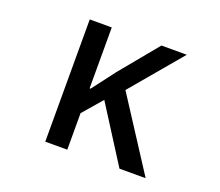

<svg xmlns="http://www.w3.org/2000/svg" viewBox="-121 -908 1242 1082"><g transform="rotate(20 500.0 -366.5)"><path d="M376 0H244V-733H376V-368H382L486 -505L674 -733H826L569 -428L846 0H689L476 -335L376 -219Z"/></g></svg>

Font: IBM Plex Sans JP SemiBold
Style: Regular
Weight: 600
Designer: Mike Abbink; Paul van der Laan; Pieter van Rosmalen; Wujin Sim; Yejin Wi; Jinhee Kim; Boomi Park; Yona Kim; Kichan Ma
Foundry: Sandoll Inc.
Version: Version 1.001